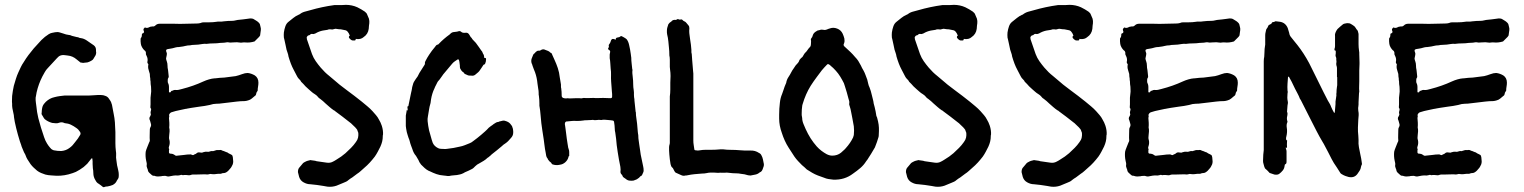

<svg xmlns="http://www.w3.org/2000/svg" viewBox="-20 -721 6286 792"><path d="M409 51Q405 52 403 49Q399 46 395.5 43Q392 40 387 37Q379 33 374 23Q365 9 365 -7Q365 -12 364.5 -17Q364 -22 363 -27Q363 -32 362.5 -36.5Q362 -41 362 -45Q362 -50 362 -55.5Q362 -61 361 -66Q361 -67 360.5 -67.5Q360 -68 360 -68Q358 -68 357 -67L345 -52Q341 -46 335.5 -41.5Q330 -37 325 -32Q309 -20 293 -12Q286 -9 280 -7Q246 5 213 4Q202 3 190.5 2.5Q179 2 167 -1Q158 -4 149.5 -7.5Q141 -11 133 -17Q126 -23 119 -29.5Q112 -36 106 -44Q96 -60 93 -64Q90 -68 84 -84L79 -93Q76 -101 72.5 -108.5Q69 -116 67 -124L62 -138Q60 -145 58 -151.5Q56 -158 54 -165Q50 -178 47 -191.5Q44 -205 41 -218L38 -236Q38 -238 37.5 -240.5Q37 -243 37 -246L31 -275Q30 -280 30 -284.5Q30 -289 30 -293Q29 -301 29.5 -309Q30 -317 30 -325Q31 -336 33 -346.5Q35 -357 37 -367Q41 -381 45.5 -395.5Q50 -410 56 -423Q61 -434 66 -444.5Q71 -455 78 -465Q87 -480 97.5 -494Q108 -508 119 -521Q127 -530 135 -538.5Q143 -547 151 -556Q165 -570 181 -580Q189 -585 197 -586Q200 -587 202.5 -587Q205 -587 207 -588Q218 -590 227 -587Q230 -586 233.5 -585Q237 -584 240 -583Q253 -578 263 -577Q269 -577 277 -573Q282 -572 287 -570.5Q292 -569 297 -568Q303 -568 307 -565Q308 -565 309.5 -564.5Q311 -564 312 -564Q320 -563 326 -560.5Q332 -558 338 -554Q352 -545 367 -534Q376 -527 376 -515V-510Q379 -498 370 -486Q365 -477 362.5 -474.5Q360 -472 350 -467Q347 -466 343.5 -464.5Q340 -463 335 -463Q333 -463 330.5 -462.5Q328 -462 326 -462Q323 -461 320 -462Q317 -463 314 -463Q313 -462 311 -464L296 -476Q280 -490 259 -492Q255 -493 251 -493Q247 -493 242 -494Q229 -494 221 -487L214 -480Q205 -470 195.5 -460Q186 -450 177 -440Q170 -433 165 -424Q160 -415 155 -406Q139 -375 131 -340Q130 -334 129 -328.5Q128 -323 127 -318Q127 -313 127 -308Q127 -303 128 -298Q129 -294 129 -290.5Q129 -287 130 -283L133 -259Q134 -253 135.5 -246.5Q137 -240 138 -234Q148 -195 162 -155Q167 -140 174 -129L180 -120Q183 -116 186 -112.5Q189 -109 192 -106Q198 -102 202 -101Q217 -98 233 -98Q253 -100 267 -111Q274 -116 279.5 -122Q285 -128 290 -135Q302 -149 311 -165Q314 -171 310 -177Q304 -187 295 -193Q284 -201 272.5 -206.5Q261 -212 247 -213L242 -215Q234 -218 225 -215Q218 -212 210.5 -212.5Q203 -213 195 -214Q177 -219 164 -230Q160 -235 157.5 -240Q155 -245 152 -249Q152 -251 151.5 -253Q151 -255 152 -256Q152 -261 152.5 -266Q153 -271 154 -276Q154 -277 156 -283Q158 -288 161.5 -292.5Q165 -297 169 -301Q185 -316 204 -320Q215 -323 226 -324.5Q237 -326 247 -327H331Q339 -327 348 -327Q357 -327 366 -328Q374 -329 381.5 -329Q389 -329 397 -329Q406 -329 413 -326Q424 -323 430 -313Q433 -309 436 -304Q439 -299 440 -294Q441 -293 441 -291.5Q441 -290 442 -288L449 -251Q451 -243 452 -234Q453 -225 454 -216Q454 -211 454.5 -205.5Q455 -200 455 -195Q455 -191 455.5 -186Q456 -181 456 -176V-130Q456 -123 456.5 -114.5Q457 -106 458 -98Q459 -94 459 -90Q459 -86 459 -81Q458 -71 460 -60.5Q462 -50 463 -39Q464 -34 465.5 -28.5Q467 -23 468 -17Q469 -13 469.5 -8.5Q470 -4 470 1Q470 5 469.5 9.5Q469 14 466 18Q464 20 462 24Q458 35 445 42Q435 46 424 48Q415 48 409 51Z M676 7Q670 7 668 6Q663 4 658.5 4.5Q654 5 649 5Q648 5 647 5.5Q646 6 645 6Q638 7 631.5 7Q625 7 619 5Q618 4 617 4Q610 5 605 0Q600 -5 595 -9Q590 -14 590 -20L587 -28Q584 -35 585 -41Q586 -43 585.5 -45Q585 -47 585 -49Q584 -51 584 -53.5Q584 -56 583 -58Q581 -67 580.5 -76.5Q580 -86 581 -95Q582 -101 588 -115.5Q594 -130 595 -133Q598 -138 598 -141Q597 -152 597.5 -163.5Q598 -175 598 -186Q598 -193 601 -197Q605 -204 602 -212L599 -223Q593 -234 600 -242Q600 -243 600.5 -243.5Q601 -244 601 -245Q603 -247 602 -250.5Q601 -254 601 -256Q601 -260 602.5 -264.5Q604 -269 603 -273Q603 -273 601 -275Q600 -277 600.5 -283Q601 -289 601 -290V-318Q602 -323 602 -327.5Q602 -332 603 -337Q604 -343 603.5 -349.5Q603 -356 603 -363Q602 -368 601.5 -374Q601 -380 601 -386Q600 -388 600 -391Q600 -394 600 -396Q599 -401 598.5 -406Q598 -411 598 -416Q598 -418 594 -429.5Q590 -441 591 -449Q592 -451 592 -454Q592 -457 590 -459Q588 -460 588 -463V-466Q591 -478 585 -490Q581 -496 582 -502Q582 -510 575 -514Q570 -519 566 -526Q562 -533 561 -540Q560 -545 560 -550Q560 -555 560 -559Q560 -563 561 -564Q565 -568 565 -573.5Q565 -579 566 -582Q567 -583 568 -583Q569 -583 570 -584Q574 -585 574 -591Q572 -595 572 -598Q571 -602 575 -605Q577 -609 580 -607Q587 -604 596 -609Q600 -611 601 -611Q604 -611 604 -611Q605 -612 610 -612Q616 -611 621 -616Q628 -623 638 -623H700Q723 -622 746 -623Q769 -624 791 -624Q796 -624 799.5 -624.5Q803 -625 807 -626Q813 -629 821 -629H844Q852 -629 858.5 -629.5Q865 -630 872 -631Q876 -632 879.5 -632Q883 -632 887 -632Q891 -632 895 -632Q899 -632 903 -633Q911 -634 920 -634.5Q929 -635 937 -635Q941 -635 944.5 -635.5Q948 -636 952 -637Q960 -639 967.5 -639.5Q975 -640 982 -641Q990 -642 997.5 -643Q1005 -644 1012 -645Q1021 -645 1025 -643Q1031 -639 1036.5 -636Q1042 -633 1047 -628Q1051 -624 1052 -621Q1053 -617 1054 -613Q1055 -609 1056 -604V-597Q1055 -592 1054.5 -586.5Q1054 -581 1053 -575Q1051 -571 1048 -568L1030 -550Q1020 -547 1010.5 -546Q1001 -545 991 -546H984Q979 -545 974 -545Q969 -545 964 -546Q958 -547 952 -546.5Q946 -546 940 -546Q936 -546 932.5 -545.5Q929 -545 925 -546Q920 -547 915.5 -546.5Q911 -546 906 -545Q902 -545 897.5 -544.5Q893 -544 888 -544Q875 -542 860.5 -542Q846 -542 832 -540Q823 -541 815 -539.5Q807 -538 798 -537Q790 -536 781 -536Q772 -536 764 -534Q754 -534 744.5 -531.5Q735 -529 725 -528L718 -527Q711 -527 705 -525.5Q699 -524 692 -522Q688 -521 684 -520.5Q680 -520 675 -519Q672 -519 668 -517Q665 -516 665 -511L668 -502Q669 -500 667.5 -492Q666 -484 665 -480Q665 -477 666 -474Q667 -471 668 -468Q671 -460 671 -450.5Q671 -441 673 -433Q674 -429 674 -424.5Q674 -420 675 -415Q675 -413 675.5 -410.5Q676 -408 676 -405Q676 -402 675 -401Q672 -397 672 -392Q672 -387 672 -382Q677 -372 677 -362Q677 -352 677 -342Q677 -339 682 -340H683Q685 -344 687 -346Q690 -346 694 -348Q697 -350 702 -350Q710 -349 717 -350.5Q724 -352 731 -354Q778 -366 819 -385Q830 -390 842 -393.5Q854 -397 866 -398H869Q878 -399 887 -400Q896 -401 905 -401Q917 -402 928.5 -404Q940 -406 952 -407Q959 -409 965 -410.5Q971 -412 978 -415Q991 -420 1002 -420Q1010 -419 1017 -416.5Q1024 -414 1031 -410Q1046 -400 1046 -380Q1046 -372 1044.5 -364Q1043 -356 1043 -348Q1043 -346 1041 -344L1038 -339Q1037 -335 1036 -331Q1035 -327 1031 -325Q1025 -320 1018.5 -314.5Q1012 -309 1004 -307Q1000 -306 996.5 -305Q993 -304 989 -304Q973 -304 956.5 -302Q940 -300 923 -298Q910 -297 897.5 -295Q885 -293 872 -293Q860 -293 845 -288Q835 -286 824 -284Q813 -282 802 -281Q794 -280 785.5 -278.5Q777 -277 769 -276L752 -273Q750 -272 746 -272Q739 -270 732 -269Q725 -268 718 -266Q711 -265 704.5 -263Q698 -261 691 -259Q686 -258 683 -255.5Q680 -253 678 -249Q677 -246 678 -243Q679 -239 677 -235Q678 -225 678.5 -215Q679 -205 678 -195Q680 -187 679.5 -179Q679 -171 678 -163Q676 -151 679 -143Q682 -130 677 -116Q675 -110 677 -108Q679 -105 677 -101V-95Q676 -87 684 -87H686Q693 -87 700 -82Q705 -77 712 -79L740 -82Q746 -83 752 -83.5Q758 -84 764 -84Q766 -85 770 -83Q775 -80 779 -82Q781 -84 784.5 -85Q788 -86 790 -88Q796 -94 805 -92Q813 -90 818 -93Q827 -96 835 -95Q840 -94 845 -96Q850 -98 855 -98Q857 -98 858 -97.5Q859 -97 860 -98Q862 -98 864 -99Q866 -100 867 -100Q874 -103 880 -102Q885 -102 885 -102Q889 -103 892.5 -102Q896 -101 899 -99Q904 -98 907.5 -96Q911 -94 915 -93Q917 -93 918 -92Q923 -88 930.5 -85Q938 -82 939 -78Q941 -72 941 -66.5Q941 -61 942 -55Q942 -52 941.5 -49Q941 -46 940 -43Q938 -39 935.5 -34Q933 -29 929 -25Q927 -23 925.5 -21Q924 -19 922 -17Q918 -13 913 -10Q908 -7 902 -7Q898 -7 896 -6Q892 -4 888 -4Q884 -4 879 -4Q872 -3 865.5 -2.5Q859 -2 852 -3Q848 -4 845 -3Q835 0 825 -2Q815 -2 805.5 -1.5Q796 -1 787 -1H774Q771 -1 769 0Q765 2 759.5 2Q754 2 749 1H739Q738 1 736 1.5Q734 2 732 1Q729 0 726.5 0.5Q724 1 721 2Q719 2 717.5 2.5Q716 3 714 3Q704 2 695 3.5Q686 5 676 7Z M1331 49 1314 46Q1301 44 1287.5 42Q1274 40 1260 39Q1246 39 1232 31Q1219 24 1214 9Q1213 4 1211.5 -1Q1210 -6 1209 -11Q1209 -23 1214 -29Q1219 -34 1222.5 -39Q1226 -44 1230 -48Q1232 -50 1234 -51Q1236 -52 1238 -53Q1243 -56 1248 -57.5Q1253 -59 1258 -60Q1260 -61 1261.5 -60.5Q1263 -60 1264 -60Q1269 -59 1275 -58.5Q1281 -58 1286 -56L1328 -50Q1342 -48 1353 -54Q1357 -56 1360.5 -58Q1364 -60 1367 -62Q1389 -75 1405 -89Q1417 -100 1428 -111Q1439 -122 1448 -135Q1455 -144 1457 -153.5Q1459 -163 1458 -173L1455 -181Q1454 -186 1451 -189Q1448 -192 1445 -196Q1439 -201 1433.5 -207Q1428 -213 1422 -217Q1407 -229 1392.5 -240Q1378 -251 1363 -262Q1362 -264 1357 -266Q1348 -272 1339.5 -279.5Q1331 -287 1323 -294Q1313 -304 1301 -313Q1295 -316 1290 -323Q1286 -328 1278 -333Q1271 -337 1265 -342.5Q1259 -348 1253 -353L1240 -365Q1236 -370 1231.5 -374.5Q1227 -379 1222 -384Q1220 -389 1216.5 -392Q1213 -395 1210 -399Q1209 -401 1207 -403.5Q1205 -406 1204 -409Q1198 -421 1191.5 -433Q1185 -445 1180 -458Q1177 -466 1174.5 -473.5Q1172 -481 1170 -488Q1169 -496 1166.5 -502.5Q1164 -509 1162 -516Q1160 -527 1157.5 -537.5Q1155 -548 1153 -558L1151 -566Q1150 -577 1151 -587Q1153 -601 1157 -612Q1161 -624 1170 -631Q1180 -639 1190 -647Q1200 -655 1211 -660Q1213 -660 1214 -661Q1224 -669 1236 -672.5Q1248 -676 1260 -679Q1308 -693 1359 -700H1369Q1379 -700 1388 -700Q1397 -700 1407 -701Q1419 -701 1431 -698.5Q1443 -696 1454 -691Q1462 -687 1470 -682.5Q1478 -678 1485 -673Q1493 -667 1495 -660L1498 -653Q1503 -644 1503.5 -634.5Q1504 -625 1502 -615Q1502 -612 1501.5 -608.5Q1501 -605 1501 -602Q1498 -580 1480 -568Q1469 -558 1451 -560Q1447 -562 1447 -558Q1447 -554 1442 -554H1436Q1430 -554 1424 -560Q1419 -565 1419 -568Q1419 -572 1423 -574Q1421 -579 1419 -583Q1417 -587 1415 -589Q1412 -594 1406 -596Q1401 -597 1396 -598Q1391 -599 1386 -600Q1382 -600 1377 -600.5Q1372 -601 1367 -602Q1364 -603 1358 -601Q1355 -600 1352 -599.5Q1349 -599 1345 -600Q1342 -600 1338.5 -600Q1335 -600 1331 -598L1312 -595Q1296 -592 1281 -583Q1278 -582 1275 -581Q1272 -580 1269 -581Q1263 -582 1259 -578Q1258 -576 1254.5 -575.5Q1251 -575 1249 -573Q1245 -569 1245 -565Q1246 -563 1246 -559L1267 -498Q1273 -482 1282.5 -468.5Q1292 -455 1303 -442Q1320 -422 1338 -408L1370 -381Q1380 -372 1391 -364Q1402 -356 1412 -348Q1427 -337 1442 -325.5Q1457 -314 1472 -302Q1484 -292 1495.5 -282.5Q1507 -273 1517 -262Q1524 -254 1531 -246Q1538 -238 1543 -228Q1550 -217 1555 -202Q1561 -183 1560 -166Q1559 -164 1559 -160Q1559 -148 1556.5 -137.5Q1554 -127 1549 -116Q1544 -106 1538.5 -95.5Q1533 -85 1526 -75Q1516 -62 1505.5 -50.5Q1495 -39 1482 -28Q1475 -22 1468 -15.5Q1461 -9 1453 -4Q1448 0 1443 3.5Q1438 7 1433 11Q1429 13 1425 16Q1421 19 1417 22Q1413 26 1407.5 28.5Q1402 31 1397 33L1368 45Q1359 48 1350 49Q1341 50 1331 49Z M1833 5Q1829 5 1826 5Q1823 5 1819 4Q1817 4 1814.5 3.5Q1812 3 1810 3Q1794 2 1780 -3Q1766 -8 1752 -15Q1751 -15 1750.5 -15.5Q1750 -16 1749 -16Q1739 -21 1731.5 -28Q1724 -35 1717 -42Q1709 -52 1706 -61Q1702 -69 1696 -78Q1686 -89 1681 -106Q1678 -114 1675 -122Q1672 -130 1670 -139Q1669 -142 1668 -145.5Q1667 -149 1665 -153Q1663 -158 1661.5 -164Q1660 -170 1658 -176Q1657 -180 1655.5 -189.5Q1654 -199 1654 -201V-244Q1655 -250 1656 -255.5Q1657 -261 1658 -267L1659 -268Q1659 -267 1659.5 -267Q1660 -267 1660 -266Q1661 -266 1661 -265.5Q1661 -265 1661 -265Q1662 -264 1662 -266Q1662 -272 1661 -276Q1661 -278 1660.5 -280Q1660 -282 1664 -283Q1665 -283 1665 -286L1674 -330Q1675 -335 1676 -339.5Q1677 -344 1678 -348L1680 -359Q1679 -357 1681.5 -366Q1684 -375 1685 -378Q1687 -383 1690.5 -388Q1694 -393 1695 -395Q1703 -404 1710 -420L1729 -450Q1733 -454 1733 -460Q1732 -465 1736 -471Q1739 -477 1742.5 -483Q1746 -489 1750 -495Q1755 -503 1761.5 -511.5Q1768 -520 1774 -527Q1776 -530 1778.5 -533Q1781 -536 1785 -537Q1787 -537 1788 -538Q1789 -539 1790 -540Q1810 -561 1835 -579Q1837 -581 1839 -583Q1841 -585 1843 -586Q1848 -589 1854 -589Q1859 -589 1862 -590Q1865 -590 1871 -592Q1878 -594 1882 -590Q1888 -584 1902 -586Q1911 -587 1917 -576Q1919 -573 1920.5 -570Q1922 -567 1925 -565Q1928 -559 1933.5 -554Q1939 -549 1943 -544L1956 -526Q1958 -523 1960.5 -519.5Q1963 -516 1965 -513Q1970 -508 1971 -503Q1973 -498 1974.5 -496.5Q1976 -495 1977 -487Q1978 -483 1977.5 -482.5Q1977 -482 1981 -482Q1985 -482 1985 -477Q1985 -466 1981 -458Q1979 -455 1977.5 -455Q1976 -455 1974 -453Q1971 -448 1967.5 -443Q1964 -438 1960 -432Q1957 -427 1952.5 -423Q1948 -419 1943 -415Q1935 -407 1924 -409Q1915 -409 1911 -410Q1908 -411 1905.5 -412.5Q1903 -414 1900 -415Q1898 -415 1896 -417Q1895 -419 1894 -420.5Q1893 -422 1891 -423Q1886 -426 1883 -430.5Q1880 -435 1878 -439Q1877 -442 1877 -445Q1877 -448 1877 -450Q1876 -456 1875.5 -462Q1875 -468 1873 -474Q1873 -476 1868 -476Q1862 -472 1856 -468Q1850 -464 1845 -458L1814 -421Q1811 -418 1808.5 -414.5Q1806 -411 1804 -408Q1800 -403 1796.5 -397.5Q1793 -392 1788 -387Q1786 -385 1785 -383Q1782 -376 1778.5 -370Q1775 -364 1772 -356Q1767 -346 1763.5 -334.5Q1760 -323 1758 -311Q1757 -296 1752 -281Q1751 -276 1750 -270Q1749 -264 1748 -258Q1747 -249 1745 -240Q1743 -231 1744 -221Q1746 -201 1750 -183Q1753 -173 1755.5 -163.5Q1758 -154 1761 -144Q1762 -141 1763 -138Q1764 -135 1765 -132Q1771 -118 1787 -110Q1793 -107 1800 -107Q1806 -107 1812 -106.5Q1818 -106 1824 -107Q1852 -110 1876 -116Q1887 -118 1897 -122Q1907 -126 1917 -130Q1925 -133 1932 -139Q1940 -145 1948.5 -151.5Q1957 -158 1965 -165Q1973 -172 1981 -179Q1989 -186 1996 -194Q1999 -197 2005 -201Q2008 -203 2011 -205Q2014 -207 2016 -209Q2021 -212 2025.5 -215Q2030 -218 2036 -218Q2039 -220 2042.5 -220.5Q2046 -221 2049 -222Q2058 -225 2065 -222Q2068 -221 2071 -220Q2074 -219 2077 -217Q2085 -212 2092 -201Q2097 -189 2097 -180V-174Q2097 -161 2087 -151Q2076 -137 2064 -129Q2057 -125 2050 -118Q2040 -110 2029.5 -101Q2019 -92 2008 -84L2004 -80Q2001 -78 1998 -75Q1995 -72 1991 -70Q1984 -63 1975 -57.5Q1966 -52 1957 -47Q1948 -43 1940 -35Q1937 -32 1934 -29Q1931 -26 1927 -24Q1914 -17 1897 -10Q1896 -9 1894 -8Q1892 -7 1890 -6Q1884 -3 1877.5 -1.5Q1871 0 1865 1Q1857 2 1849 2.5Q1841 3 1833 5Z M2593 24Q2584 25 2576 24Q2568 23 2560 16Q2558 14 2554 12Q2549 9 2548 5Q2547 1 2544 -1.5Q2541 -4 2540 -8Q2539 -11 2539.5 -14.5Q2540 -18 2540 -21Q2540 -24 2539.5 -27Q2539 -30 2539 -33Q2536 -48 2533 -63.5Q2530 -79 2528 -94Q2527 -101 2526 -108Q2525 -115 2524 -122Q2523 -135 2521.5 -148Q2520 -161 2518 -174Q2516 -182 2516 -188Q2516 -196 2515 -203.5Q2514 -211 2513 -218Q2512 -224 2506 -224L2499 -225Q2494 -226 2488 -226Q2482 -226 2476 -227H2466Q2464 -226 2460 -226Q2456 -226 2452.5 -226.5Q2449 -227 2444 -226Q2440 -226 2436.5 -225.5Q2433 -225 2428 -226Q2427 -227 2424.5 -226.5Q2422 -226 2420 -226Q2415 -226 2409.5 -225.5Q2404 -225 2399 -225Q2396 -225 2393 -225Q2390 -225 2387 -224Q2380 -223 2373 -222.5Q2366 -222 2359 -222Q2349 -223 2339 -222Q2329 -221 2319 -220H2316Q2311 -218 2311 -214Q2311 -213 2310.5 -212.5Q2310 -212 2310 -211Q2310 -206 2311 -203Q2312 -196 2313 -188.5Q2314 -181 2315 -173L2318 -149Q2319 -139 2321 -129.5Q2323 -120 2324 -111Q2325 -110 2325 -108.5Q2325 -107 2326 -105Q2328 -100 2328 -94Q2328 -88 2328 -82Q2330 -81 2327 -78Q2326 -76 2325 -74Q2324 -72 2324 -70Q2321 -60 2311 -51Q2301 -43 2292 -42Q2291 -42 2290 -41.5Q2289 -41 2287 -41Q2274 -38 2259 -43L2256 -45Q2255 -49 2252 -51Q2249 -53 2247 -55Q2245 -58 2242.5 -60.5Q2240 -63 2239 -67Q2239 -68 2238 -68Q2234 -73 2233 -79Q2232 -85 2231 -91L2228 -107Q2227 -116 2225.5 -125.5Q2224 -135 2223 -145L2217 -184Q2216 -191 2215 -198.5Q2214 -206 2213 -213L2210 -245Q2209 -255 2208 -265Q2207 -275 2205 -285V-294Q2205 -302 2204.5 -310Q2204 -318 2203 -325Q2202 -328 2202 -331Q2202 -334 2202 -337Q2202 -342 2201.5 -346.5Q2201 -351 2200 -356L2197 -377Q2196 -388 2193.5 -400Q2191 -412 2187 -423Q2185 -429 2182 -435.5Q2179 -442 2177 -449Q2175 -457 2173 -460Q2170 -470 2173 -479L2179 -494Q2180 -498 2185 -501Q2187 -504 2190 -506.5Q2193 -509 2196 -511Q2198 -512 2201 -512Q2204 -511 2209 -513L2212 -515Q2221 -520 2230 -515Q2235 -513 2240.5 -511Q2246 -509 2250 -504Q2256 -503 2258 -495L2267 -475Q2275 -458 2281 -440Q2287 -422 2289 -402Q2290 -395 2291.5 -387.5Q2293 -380 2294 -372V-364Q2294 -359 2295 -357Q2296 -350 2296.5 -342Q2297 -334 2297 -326V-324Q2298 -319 2303 -317Q2306 -316 2309 -315.5Q2312 -315 2315 -315Q2320 -316 2323.5 -315.5Q2327 -315 2331 -315Q2338 -315 2344 -315.5Q2350 -316 2357 -316H2369Q2372 -316 2375.5 -315.5Q2379 -315 2382 -316Q2384 -316 2385.5 -316.5Q2387 -317 2388 -317Q2398 -316 2408 -316.5Q2418 -317 2428 -317Q2438 -316 2448 -316.5Q2458 -317 2468 -317Q2476 -317 2483.5 -316.5Q2491 -316 2498 -316Q2505 -316 2505 -322Q2505 -327 2505 -333Q2505 -339 2504 -344Q2503 -355 2502.5 -364.5Q2502 -374 2501 -384Q2500 -398 2500.5 -411.5Q2501 -425 2499 -438Q2498 -449 2497.5 -460Q2497 -471 2495 -481V-495Q2495 -499 2496 -501Q2496 -503 2496.5 -504.5Q2497 -506 2497 -507Q2497 -512 2495 -513L2492 -515Q2486 -519 2490 -524Q2493 -528 2491 -533Q2491 -536 2492 -537Q2494 -540 2496 -543Q2498 -546 2499 -550Q2502 -561 2508.5 -560.5Q2515 -560 2517 -558Q2518 -557 2519 -557.5Q2520 -558 2520 -559Q2520 -565 2526 -566Q2532 -567 2535 -568L2541 -572H2544Q2549 -570 2552.5 -567.5Q2556 -565 2560 -563Q2562 -562 2565 -559Q2572 -550 2575 -536Q2577 -526 2579 -517Q2581 -508 2582 -498Q2582 -496 2582.5 -494Q2583 -492 2583 -490L2584 -483Q2584 -471 2585.5 -459.5Q2587 -448 2588 -436Q2589 -435 2589 -432Q2588 -425 2588.5 -418.5Q2589 -412 2590 -404Q2591 -397 2591.5 -388.5Q2592 -380 2592 -372Q2592 -367 2592.5 -361Q2593 -355 2594 -350Q2595 -345 2595 -340Q2595 -335 2595 -330Q2595 -325 2595.5 -320.5Q2596 -316 2597 -311V-307Q2598 -295 2599.5 -283.5Q2601 -272 2602 -260Q2603 -259 2603 -256Q2603 -245 2605 -233.5Q2607 -222 2608 -211L2611 -176Q2611 -175 2611.5 -172.5Q2612 -170 2612 -168Q2613 -166 2613 -160Q2613 -151 2614.5 -142Q2616 -133 2617 -124Q2619 -114 2620 -104Q2621 -94 2623 -83Q2625 -71 2628 -59Q2631 -47 2633 -35Q2634 -31 2634.5 -26.5Q2635 -22 2635 -17Q2635 -12 2632 -7Q2631 -6 2630.5 -3.5Q2630 -1 2628 1Q2627 2 2627 3Q2627 4 2626 4Q2622 5 2619 9Q2616 13 2612 15Q2608 19 2601 21Z M2807 3Q2799 6 2789 1L2769 -8Q2764 -10 2761 -17L2758 -23Q2756 -28 2753 -30Q2748 -34 2746 -44Q2744 -54 2743 -64Q2742 -74 2741 -84Q2740 -92 2740 -100Q2740 -108 2740 -115L2741 -122Q2743 -127 2743 -132Q2743 -137 2743 -141V-323Q2745 -337 2745 -351.5Q2745 -366 2745 -380Q2746 -394 2746 -407.5Q2746 -421 2744 -434Q2743 -439 2743 -445Q2743 -451 2743 -457Q2743 -466 2743 -475Q2743 -484 2741 -493V-496Q2741 -510 2739.5 -523.5Q2738 -537 2737 -550Q2736 -558 2735 -565Q2734 -572 2732 -579Q2731 -583 2731 -587Q2731 -591 2731 -595Q2731 -602 2733 -608.5Q2735 -615 2737 -621Q2738 -623 2742 -627Q2744 -629 2746 -630Q2748 -631 2749 -632Q2755 -640 2765 -639Q2767 -638 2771 -640Q2776 -644 2780 -641Q2783 -639 2790 -641Q2793 -641 2795 -639Q2798 -635 2803 -633Q2808 -631 2810.5 -627.5Q2813 -624 2816 -621Q2818 -618 2820.5 -615.5Q2823 -613 2823 -609Q2824 -605 2823.5 -601.5Q2823 -598 2823 -594Q2823 -585 2824.5 -575.5Q2826 -566 2827 -557Q2829 -547 2830 -536.5Q2831 -526 2832 -515V-505Q2834 -498 2834 -491Q2834 -484 2835 -477V-476Q2836 -464 2837 -452Q2838 -440 2839 -428Q2840 -423 2840 -417.5Q2840 -412 2840 -407V-141Q2840 -132 2841.5 -123Q2843 -114 2844 -106Q2844 -101 2850 -101Q2859 -99 2867 -101Q2878 -103 2888.5 -103Q2899 -103 2910 -103Q2921 -103 2931.5 -103.5Q2942 -104 2952 -105H2963Q2971 -104 2977.5 -103.5Q2984 -103 2991 -103Q3002 -103 3013.5 -102.5Q3025 -102 3036 -101Q3044 -100 3052.5 -100Q3061 -100 3070 -100H3075Q3095 -101 3111 -90Q3118 -87 3121 -80Q3123 -76 3124.5 -72.5Q3126 -69 3127 -64Q3128 -60 3128.5 -56.5Q3129 -53 3130 -49Q3133 -40 3128 -29Q3127 -26 3126 -23Q3125 -20 3123 -17Q3121 -14 3118 -12Q3118 -12 3114 -10Q3106 -3 3096.5 -1Q3087 1 3076 3L3066 2Q3051 -3 3036 -4Q3032 -5 3027 -5.5Q3022 -6 3017 -6Q3010 -6 3003 -6.5Q2996 -7 2988 -8L2978 -9Q2969 -8 2960 -8.5Q2951 -9 2942 -8Q2938 -8 2934 -8.5Q2930 -9 2926 -9Q2918 -9 2910.5 -9Q2903 -9 2895 -7Q2891 -6 2885.5 -5.5Q2880 -5 2875 -5Q2860 -4 2845 -2.5Q2830 -1 2816 2Q2813 3 2807 3Z M3417 20Q3407 19 3397.5 17.5Q3388 16 3379 12L3354 3Q3341 -2 3330 -8.5Q3319 -15 3308 -22Q3303 -27 3298 -31.5Q3293 -36 3288 -40Q3280 -48 3272 -56.5Q3264 -65 3257 -75L3233 -112Q3224 -126 3217 -141.5Q3210 -157 3205 -173Q3194 -203 3194 -232V-248Q3194 -273 3197 -297Q3199 -317 3206 -333Q3210 -343 3213 -353Q3216 -363 3220 -372L3223 -379Q3225 -392 3232 -402.5Q3239 -413 3244 -423Q3248 -431 3253 -437.5Q3258 -444 3262 -451Q3264 -454 3267 -456.5Q3270 -459 3272 -462Q3274 -464 3275.5 -467.5Q3277 -471 3278 -474Q3280 -477 3285 -482Q3291 -485 3296 -496Q3298 -500 3300 -502Q3306 -507 3310.5 -514Q3315 -521 3321 -527Q3325 -531 3325 -538Q3325 -543 3325.5 -547.5Q3326 -552 3325 -556Q3324 -561 3328 -565Q3330 -567 3331 -570Q3332 -573 3333 -576Q3336 -586 3349 -593Q3351 -595 3354.5 -595.5Q3358 -596 3361 -597Q3368 -600 3377 -598Q3381 -597 3384 -597.5Q3387 -598 3390 -599Q3394 -601 3397.5 -602Q3401 -603 3404 -604Q3418 -609 3433.5 -603Q3449 -597 3456 -582Q3458 -577 3460 -572Q3462 -567 3463 -562Q3465 -551 3462 -543Q3460 -539 3460 -538Q3459 -534 3462 -531Q3464 -528 3467 -526Q3478 -516 3488 -506.5Q3498 -497 3507 -486Q3515 -478 3520.5 -469.5Q3526 -461 3531 -451Q3533 -446 3536 -440.5Q3539 -435 3542 -430Q3547 -421 3550.5 -411Q3554 -401 3558 -391V-390Q3560 -383 3561.5 -375.5Q3563 -368 3567 -360Q3570 -353 3572 -345.5Q3574 -338 3576 -330Q3578 -321 3580.5 -312Q3583 -303 3584 -294Q3585 -290 3586 -286.5Q3587 -283 3588 -279Q3590 -270 3592 -261Q3594 -252 3595 -243L3598 -236Q3600 -230 3602 -220Q3605 -207 3605.5 -194Q3606 -181 3605 -167Q3605 -160 3604 -156Q3598 -135 3589 -113Q3585 -106 3581 -99.5Q3577 -93 3573 -86L3564 -72Q3559 -63 3553 -56Q3543 -40 3529 -28Q3515 -16 3499 -5Q3464 22 3417 20ZM3413 -79Q3434 -79 3449 -91Q3454 -96 3459.5 -100.5Q3465 -105 3469 -110Q3488 -131 3499 -154L3502 -164Q3504 -182 3502 -200L3496 -233Q3493 -246 3491 -258.5Q3489 -271 3485 -283Q3482 -290 3483 -294Q3484 -299 3483 -304Q3482 -309 3480 -314Q3477 -327 3473 -340Q3469 -353 3465 -366Q3464 -369 3463 -372Q3462 -375 3461 -378Q3454 -392 3446 -405Q3438 -418 3428 -429Q3423 -435 3417 -440.5Q3411 -446 3405 -451Q3404 -453 3402.5 -453.5Q3401 -454 3399 -455Q3396 -459 3391 -454Q3386 -449 3380.5 -443Q3375 -437 3370 -431Q3365 -424 3359.5 -417Q3354 -410 3349 -403Q3342 -394 3336 -385Q3330 -376 3324 -367Q3303 -333 3291 -292Q3289 -286 3289 -283Q3288 -276 3287.5 -269Q3287 -262 3287 -254V-246Q3288 -243 3288 -240Q3288 -237 3289 -234Q3289 -222 3295 -208Q3303 -188 3313 -169Q3323 -150 3336 -133Q3339 -129 3342.5 -125Q3346 -121 3349 -117Q3358 -107 3368.5 -99Q3379 -91 3390 -85Q3402 -79 3413 -79Z M3839 49 3822 46Q3809 44 3795.5 42Q3782 40 3768 39Q3754 39 3740 31Q3727 24 3722 9Q3721 4 3719.5 -1Q3718 -6 3717 -11Q3717 -23 3722 -29Q3727 -34 3730.5 -39Q3734 -44 3738 -48Q3740 -50 3742 -51Q3744 -52 3746 -53Q3751 -56 3756 -57.5Q3761 -59 3766 -60Q3768 -61 3769.5 -60.5Q3771 -60 3772 -60Q3777 -59 3783 -58.5Q3789 -58 3794 -56L3836 -50Q3850 -48 3861 -54Q3865 -56 3868.5 -58Q3872 -60 3875 -62Q3897 -75 3913 -89Q3925 -100 3936 -111Q3947 -122 3956 -135Q3963 -144 3965 -153.5Q3967 -163 3966 -173L3963 -181Q3962 -186 3959 -189Q3956 -192 3953 -196Q3947 -201 3941.5 -207Q3936 -213 3930 -217Q3915 -229 3900.5 -240Q3886 -251 3871 -262Q3870 -264 3865 -266Q3856 -272 3847.5 -279.5Q3839 -287 3831 -294Q3821 -304 3809 -313Q3803 -316 3798 -323Q3794 -328 3786 -333Q3779 -337 3773 -342.5Q3767 -348 3761 -353L3748 -365Q3744 -370 3739.5 -374.5Q3735 -379 3730 -384Q3728 -389 3724.5 -392Q3721 -395 3718 -399Q3717 -401 3715 -403.5Q3713 -406 3712 -409Q3706 -421 3699.5 -433Q3693 -445 3688 -458Q3685 -466 3682.5 -473.5Q3680 -481 3678 -488Q3677 -496 3674.5 -502.5Q3672 -509 3670 -516Q3668 -527 3665.5 -537.5Q3663 -548 3661 -558L3659 -566Q3658 -577 3659 -587Q3661 -601 3665 -612Q3669 -624 3678 -631Q3688 -639 3698 -647Q3708 -655 3719 -660Q3721 -660 3722 -661Q3732 -669 3744 -672.5Q3756 -676 3768 -679Q3816 -693 3867 -700H3877Q3887 -700 3896 -700Q3905 -700 3915 -701Q3927 -701 3939 -698.5Q3951 -696 3962 -691Q3970 -687 3978 -682.5Q3986 -678 3993 -673Q4001 -667 4003 -660L4006 -653Q4011 -644 4011.5 -634.5Q4012 -625 4010 -615Q4010 -612 4009.5 -608.5Q4009 -605 4009 -602Q4006 -580 3988 -568Q3977 -558 3959 -560Q3955 -562 3955 -558Q3955 -554 3950 -554H3944Q3938 -554 3932 -560Q3927 -565 3927 -568Q3927 -572 3931 -574Q3929 -579 3927 -583Q3925 -587 3923 -589Q3920 -594 3914 -596Q3909 -597 3904 -598Q3899 -599 3894 -600Q3890 -600 3885 -600.5Q3880 -601 3875 -602Q3872 -603 3866 -601Q3863 -600 3860 -599.5Q3857 -599 3853 -600Q3850 -600 3846.5 -600Q3843 -600 3839 -598L3820 -595Q3804 -592 3789 -583Q3786 -582 3783 -581Q3780 -580 3777 -581Q3771 -582 3767 -578Q3766 -576 3762.5 -575.5Q3759 -575 3757 -573Q3753 -569 3753 -565Q3754 -563 3754 -559L3775 -498Q3781 -482 3790.5 -468.5Q3800 -455 3811 -442Q3828 -422 3846 -408L3878 -381Q3888 -372 3899 -364Q3910 -356 3920 -348Q3935 -337 3950 -325.5Q3965 -314 3980 -302Q3992 -292 4003.5 -282.5Q4015 -273 4025 -262Q4032 -254 4039 -246Q4046 -238 4051 -228Q4058 -217 4063 -202Q4069 -183 4068 -166Q4067 -164 4067 -160Q4067 -148 4064.5 -137.5Q4062 -127 4057 -116Q4052 -106 4046.5 -95.5Q4041 -85 4034 -75Q4024 -62 4013.5 -50.5Q4003 -39 3990 -28Q3983 -22 3976 -15.5Q3969 -9 3961 -4Q3956 0 3951 3.5Q3946 7 3941 11Q3937 13 3933 16Q3929 19 3925 22Q3921 26 3915.5 28.5Q3910 31 3905 33L3876 45Q3867 48 3858 49Q3849 50 3839 49Z M4316 49 4299 46Q4286 44 4272.5 42Q4259 40 4245 39Q4231 39 4217 31Q4204 24 4199 9Q4198 4 4196.5 -1Q4195 -6 4194 -11Q4194 -23 4199 -29Q4204 -34 4207.5 -39Q4211 -44 4215 -48Q4217 -50 4219 -51Q4221 -52 4223 -53Q4228 -56 4233 -57.5Q4238 -59 4243 -60Q4245 -61 4246.5 -60.5Q4248 -60 4249 -60Q4254 -59 4260 -58.5Q4266 -58 4271 -56L4313 -50Q4327 -48 4338 -54Q4342 -56 4345.5 -58Q4349 -60 4352 -62Q4374 -75 4390 -89Q4402 -100 4413 -111Q4424 -122 4433 -135Q4440 -144 4442 -153.5Q4444 -163 4443 -173L4440 -181Q4439 -186 4436 -189Q4433 -192 4430 -196Q4424 -201 4418.5 -207Q4413 -213 4407 -217Q4392 -229 4377.5 -240Q4363 -251 4348 -262Q4347 -264 4342 -266Q4333 -272 4324.5 -279.5Q4316 -287 4308 -294Q4298 -304 4286 -313Q4280 -316 4275 -323Q4271 -328 4263 -333Q4256 -337 4250 -342.5Q4244 -348 4238 -353L4225 -365Q4221 -370 4216.5 -374.5Q4212 -379 4207 -384Q4205 -389 4201.5 -392Q4198 -395 4195 -399Q4194 -401 4192 -403.5Q4190 -406 4189 -409Q4183 -421 4176.5 -433Q4170 -445 4165 -458Q4162 -466 4159.5 -473.5Q4157 -481 4155 -488Q4154 -496 4151.5 -502.5Q4149 -509 4147 -516Q4145 -527 4142.5 -537.5Q4140 -548 4138 -558L4136 -566Q4135 -577 4136 -587Q4138 -601 4142 -612Q4146 -624 4155 -631Q4165 -639 4175 -647Q4185 -655 4196 -660Q4198 -660 4199 -661Q4209 -669 4221 -672.5Q4233 -676 4245 -679Q4293 -693 4344 -700H4354Q4364 -700 4373 -700Q4382 -700 4392 -701Q4404 -701 4416 -698.5Q4428 -696 4439 -691Q4447 -687 4455 -682.5Q4463 -678 4470 -673Q4478 -667 4480 -660L4483 -653Q4488 -644 4488.5 -634.5Q4489 -625 4487 -615Q4487 -612 4486.5 -608.5Q4486 -605 4486 -602Q4483 -580 4465 -568Q4454 -558 4436 -560Q4432 -562 4432 -558Q4432 -554 4427 -554H4421Q4415 -554 4409 -560Q4404 -565 4404 -568Q4404 -572 4408 -574Q4406 -579 4404 -583Q4402 -587 4400 -589Q4397 -594 4391 -596Q4386 -597 4381 -598Q4376 -599 4371 -600Q4367 -600 4362 -600.5Q4357 -601 4352 -602Q4349 -603 4343 -601Q4340 -600 4337 -599.5Q4334 -599 4330 -600Q4327 -600 4323.5 -600Q4320 -600 4316 -598L4297 -595Q4281 -592 4266 -583Q4263 -582 4260 -581Q4257 -580 4254 -581Q4248 -582 4244 -578Q4243 -576 4239.5 -575.5Q4236 -575 4234 -573Q4230 -569 4230 -565Q4231 -563 4231 -559L4252 -498Q4258 -482 4267.5 -468.5Q4277 -455 4288 -442Q4305 -422 4323 -408L4355 -381Q4365 -372 4376 -364Q4387 -356 4397 -348Q4412 -337 4427 -325.5Q4442 -314 4457 -302Q4469 -292 4480.5 -282.5Q4492 -273 4502 -262Q4509 -254 4516 -246Q4523 -238 4528 -228Q4535 -217 4540 -202Q4546 -183 4545 -166Q4544 -164 4544 -160Q4544 -148 4541.5 -137.5Q4539 -127 4534 -116Q4529 -106 4523.5 -95.5Q4518 -85 4511 -75Q4501 -62 4490.5 -50.5Q4480 -39 4467 -28Q4460 -22 4453 -15.5Q4446 -9 4438 -4Q4433 0 4428 3.5Q4423 7 4418 11Q4414 13 4410 16Q4406 19 4402 22Q4398 26 4392.5 28.5Q4387 31 4382 33L4353 45Q4344 48 4335 49Q4326 50 4316 49Z M4716 7Q4710 7 4708 6Q4703 4 4698.5 4.5Q4694 5 4689 5Q4688 5 4687 5.5Q4686 6 4685 6Q4678 7 4671.5 7Q4665 7 4659 5Q4658 4 4657 4Q4650 5 4645 0Q4640 -5 4635 -9Q4630 -14 4630 -20L4627 -28Q4624 -35 4625 -41Q4626 -43 4625.5 -45Q4625 -47 4625 -49Q4624 -51 4624 -53.5Q4624 -56 4623 -58Q4621 -67 4620.5 -76.5Q4620 -86 4621 -95Q4622 -101 4628 -115.5Q4634 -130 4635 -133Q4638 -138 4638 -141Q4637 -152 4637.5 -163.5Q4638 -175 4638 -186Q4638 -193 4641 -197Q4645 -204 4642 -212L4639 -223Q4633 -234 4640 -242Q4640 -243 4640.5 -243.5Q4641 -244 4641 -245Q4643 -247 4642 -250.5Q4641 -254 4641 -256Q4641 -260 4642.5 -264.5Q4644 -269 4643 -273Q4643 -273 4641 -275Q4640 -277 4640.5 -283Q4641 -289 4641 -290V-318Q4642 -323 4642 -327.5Q4642 -332 4643 -337Q4644 -343 4643.5 -349.5Q4643 -356 4643 -363Q4642 -368 4641.5 -374Q4641 -380 4641 -386Q4640 -388 4640 -391Q4640 -394 4640 -396Q4639 -401 4638.5 -406Q4638 -411 4638 -416Q4638 -418 4634 -429.5Q4630 -441 4631 -449Q4632 -451 4632 -454Q4632 -457 4630 -459Q4628 -460 4628 -463V-466Q4631 -478 4625 -490Q4621 -496 4622 -502Q4622 -510 4615 -514Q4610 -519 4606 -526Q4602 -533 4601 -540Q4600 -545 4600 -550Q4600 -555 4600 -559Q4600 -563 4601 -564Q4605 -568 4605 -573.5Q4605 -579 4606 -582Q4607 -583 4608 -583Q4609 -583 4610 -584Q4614 -585 4614 -591Q4612 -595 4612 -598Q4611 -602 4615 -605Q4617 -609 4620 -607Q4627 -604 4636 -609Q4640 -611 4641 -611Q4644 -611 4644 -611Q4645 -612 4650 -612Q4656 -611 4661 -616Q4668 -623 4678 -623H4740Q4763 -622 4786 -623Q4809 -624 4831 -624Q4836 -624 4839.5 -624.5Q4843 -625 4847 -626Q4853 -629 4861 -629H4884Q4892 -629 4898.5 -629.5Q4905 -630 4912 -631Q4916 -632 4919.5 -632Q4923 -632 4927 -632Q4931 -632 4935 -632Q4939 -632 4943 -633Q4951 -634 4960 -634.5Q4969 -635 4977 -635Q4981 -635 4984.5 -635.5Q4988 -636 4992 -637Q5000 -639 5007.5 -639.5Q5015 -640 5022 -641Q5030 -642 5037.5 -643Q5045 -644 5052 -645Q5061 -645 5065 -643Q5071 -639 5076.5 -636Q5082 -633 5087 -628Q5091 -624 5092 -621Q5093 -617 5094 -613Q5095 -609 5096 -604V-597Q5095 -592 5094.5 -586.5Q5094 -581 5093 -575Q5091 -571 5088 -568L5070 -550Q5060 -547 5050.5 -546Q5041 -545 5031 -546H5024Q5019 -545 5014 -545Q5009 -545 5004 -546Q4998 -547 4992 -546.5Q4986 -546 4980 -546Q4976 -546 4972.5 -545.5Q4969 -545 4965 -546Q4960 -547 4955.5 -546.5Q4951 -546 4946 -545Q4942 -545 4937.5 -544.5Q4933 -544 4928 -544Q4915 -542 4900.5 -542Q4886 -542 4872 -540Q4863 -541 4855 -539.5Q4847 -538 4838 -537Q4830 -536 4821 -536Q4812 -536 4804 -534Q4794 -534 4784.5 -531.5Q4775 -529 4765 -528L4758 -527Q4751 -527 4745 -525.5Q4739 -524 4732 -522Q4728 -521 4724 -520.5Q4720 -520 4715 -519Q4712 -519 4708 -517Q4705 -516 4705 -511L4708 -502Q4709 -500 4707.5 -492Q4706 -484 4705 -480Q4705 -477 4706 -474Q4707 -471 4708 -468Q4711 -460 4711 -450.5Q4711 -441 4713 -433Q4714 -429 4714 -424.5Q4714 -420 4715 -415Q4715 -413 4715.5 -410.5Q4716 -408 4716 -405Q4716 -402 4715 -401Q4712 -397 4712 -392Q4712 -387 4712 -382Q4717 -372 4717 -362Q4717 -352 4717 -342Q4717 -339 4722 -340H4723Q4725 -344 4727 -346Q4730 -346 4734 -348Q4737 -350 4742 -350Q4750 -349 4757 -350.5Q4764 -352 4771 -354Q4818 -366 4859 -385Q4870 -390 4882 -393.5Q4894 -397 4906 -398H4909Q4918 -399 4927 -400Q4936 -401 4945 -401Q4957 -402 4968.5 -404Q4980 -406 4992 -407Q4999 -409 5005 -410.5Q5011 -412 5018 -415Q5031 -420 5042 -420Q5050 -419 5057 -416.5Q5064 -414 5071 -410Q5086 -400 5086 -380Q5086 -372 5084.5 -364Q5083 -356 5083 -348Q5083 -346 5081 -344L5078 -339Q5077 -335 5076 -331Q5075 -327 5071 -325Q5065 -320 5058.5 -314.5Q5052 -309 5044 -307Q5040 -306 5036.5 -305Q5033 -304 5029 -304Q5013 -304 4996.5 -302Q4980 -300 4963 -298Q4950 -297 4937.5 -295Q4925 -293 4912 -293Q4900 -293 4885 -288Q4875 -286 4864 -284Q4853 -282 4842 -281Q4834 -280 4825.5 -278.5Q4817 -277 4809 -276L4792 -273Q4790 -272 4786 -272Q4779 -270 4772 -269Q4765 -268 4758 -266Q4751 -265 4744.5 -263Q4738 -261 4731 -259Q4726 -258 4723 -255.5Q4720 -253 4718 -249Q4717 -246 4718 -243Q4719 -239 4717 -235Q4718 -225 4718.5 -215Q4719 -205 4718 -195Q4720 -187 4719.5 -179Q4719 -171 4718 -163Q4716 -151 4719 -143Q4722 -130 4717 -116Q4715 -110 4717 -108Q4719 -105 4717 -101V-95Q4716 -87 4724 -87H4726Q4733 -87 4740 -82Q4745 -77 4752 -79L4780 -82Q4786 -83 4792 -83.5Q4798 -84 4804 -84Q4806 -85 4810 -83Q4815 -80 4819 -82Q4821 -84 4824.5 -85Q4828 -86 4830 -88Q4836 -94 4845 -92Q4853 -90 4858 -93Q4867 -96 4875 -95Q4880 -94 4885 -96Q4890 -98 4895 -98Q4897 -98 4898 -97.5Q4899 -97 4900 -98Q4902 -98 4904 -99Q4906 -100 4907 -100Q4914 -103 4920 -102Q4925 -102 4925 -102Q4929 -103 4932.5 -102Q4936 -101 4939 -99Q4944 -98 4947.5 -96Q4951 -94 4955 -93Q4957 -93 4958 -92Q4963 -88 4970.5 -85Q4978 -82 4979 -78Q4981 -72 4981 -66.5Q4981 -61 4982 -55Q4982 -52 4981.5 -49Q4981 -46 4980 -43Q4978 -39 4975.5 -34Q4973 -29 4969 -25Q4967 -23 4965.5 -21Q4964 -19 4962 -17Q4958 -13 4953 -10Q4948 -7 4942 -7Q4938 -7 4936 -6Q4932 -4 4928 -4Q4924 -4 4919 -4Q4912 -3 4905.5 -2.5Q4899 -2 4892 -3Q4888 -4 4885 -3Q4875 0 4865 -2Q4855 -2 4845.5 -1.5Q4836 -1 4827 -1H4814Q4811 -1 4809 0Q4805 2 4799.5 2Q4794 2 4789 1H4779Q4778 1 4776 1.5Q4774 2 4772 1Q4769 0 4766.5 0.5Q4764 1 4761 2Q4759 2 4757.5 2.5Q4756 3 4754 3Q4744 2 4735 3.5Q4726 5 4716 7Z M5543 9Q5540 8 5536.5 7Q5533 6 5530 5Q5522 2 5514 -3Q5510 -5 5508 -9Q5501 -20 5495 -29.5Q5489 -39 5482 -49L5473 -65Q5466 -79 5459 -92.5Q5452 -106 5445 -119Q5443 -124 5440.5 -127.5Q5438 -131 5436 -135Q5429 -146 5423 -157.5Q5417 -169 5411 -180L5386 -229Q5376 -249 5366 -268.5Q5356 -288 5346 -308Q5344 -310 5342 -314Q5338 -325 5332.5 -335Q5327 -345 5322 -355Q5318 -362 5315 -369.5Q5312 -377 5308 -384L5297 -404Q5295 -404 5294 -405Q5294 -405 5293.5 -404.5Q5293 -404 5293 -403Q5292 -390 5291 -376Q5290 -362 5291 -348Q5293 -342 5291 -335Q5289 -317 5292 -303Q5293 -299 5292.5 -295Q5292 -291 5291 -286Q5290 -279 5290 -273Q5290 -267 5289 -260Q5291 -256 5291 -251.5Q5291 -247 5290 -243Q5287 -233 5290 -222Q5292 -219 5290 -216Q5286 -207 5288 -194Q5291 -177 5286 -157Q5285 -155 5285 -150Q5284 -146 5287 -143Q5291 -141 5289 -138Q5288 -125 5289 -111Q5289 -111 5289 -110.5Q5289 -110 5288 -110Q5287 -110 5287 -111Q5286 -112 5286 -113Q5284 -115 5284 -112Q5284 -107 5285 -106Q5287 -101 5287 -96Q5287 -91 5287 -86V-55Q5287 -52 5286.5 -49Q5286 -46 5283 -44Q5279 -43 5279 -37Q5278 -26 5271.5 -18Q5265 -10 5257 -4Q5253 -1 5247.5 -0.5Q5242 0 5237 -1L5219 -7Q5217 -7 5215 -10Q5212 -13 5209 -16.5Q5206 -20 5202 -23Q5197 -26 5195 -34Q5194 -39 5192 -45Q5190 -51 5190 -57Q5190 -64 5190.5 -70Q5191 -76 5191 -83Q5192 -88 5192 -92.5Q5192 -97 5193 -102V-468Q5193 -473 5193.5 -478Q5194 -483 5195 -487Q5195 -492 5195.5 -497Q5196 -502 5196 -507Q5196 -513 5196.5 -519Q5197 -525 5198 -530Q5199 -534 5199 -537Q5199 -540 5199 -544V-575Q5199 -582 5200.5 -587.5Q5202 -593 5203 -599L5206 -604Q5209 -607 5211 -613Q5213 -619 5217 -619Q5220 -621 5223 -622.5Q5226 -624 5227 -628L5228 -629Q5229 -629 5230 -629.5Q5231 -630 5232 -630Q5236 -630 5238.5 -632Q5241 -634 5245 -633Q5249 -632 5253 -632Q5257 -632 5261 -631Q5283 -627 5292 -605L5298 -585Q5299 -575 5307 -566Q5313 -559 5319 -551Q5325 -543 5332 -535Q5358 -502 5380 -461Q5382 -457 5384 -453Q5386 -449 5388 -445L5440 -340Q5446 -329 5451.5 -317.5Q5457 -306 5464 -295Q5466 -291 5468 -287.5Q5470 -284 5471 -280Q5476 -268 5483 -256Q5483 -256 5483.5 -255.5Q5484 -255 5484 -256Q5485 -256 5485.5 -256.5Q5486 -257 5486 -257L5489 -292V-302Q5490 -307 5490.5 -312.5Q5491 -318 5492 -323Q5493 -326 5492.5 -330Q5492 -334 5493 -338Q5493 -344 5493.5 -350.5Q5494 -357 5495 -363Q5496 -366 5496 -369.5Q5496 -373 5496 -376V-403H5495V-430Q5495 -435 5495 -440Q5495 -445 5493 -450Q5492 -453 5492 -459L5493 -466Q5493 -469 5492.5 -471.5Q5492 -474 5492 -477Q5493 -481 5491 -485Q5489 -489 5489 -493Q5490 -497 5490 -501Q5490 -505 5490 -509Q5490 -513 5486 -513Q5485 -513 5485 -515Q5484 -518 5485 -520Q5487 -525 5487 -531Q5487 -537 5487 -543V-572Q5486 -578 5488 -584Q5490 -590 5493 -595L5497 -601Q5502 -606 5508 -611Q5514 -616 5520 -621Q5520 -621 5524 -623Q5529 -624 5533.5 -625Q5538 -626 5543 -625Q5547 -625 5549 -624Q5553 -622 5557 -619.5Q5561 -617 5565 -614Q5567 -613 5567.5 -612Q5568 -611 5569 -610Q5571 -608 5572.5 -605.5Q5574 -603 5575 -601Q5580 -597 5581.5 -591.5Q5583 -586 5584 -581V-539Q5584 -532 5584.5 -525.5Q5585 -519 5586 -512Q5587 -508 5587 -504.5Q5587 -501 5587 -497Q5587 -489 5587.5 -480.5Q5588 -472 5588 -464V-457Q5588 -450 5587.5 -443.5Q5587 -437 5587 -430V-386Q5587 -376 5586.5 -365.5Q5586 -355 5587 -344Q5587 -340 5586 -338Q5585 -328 5585 -318.5Q5585 -309 5584 -299Q5584 -295 5584 -290Q5584 -285 5583 -280Q5582 -276 5582.5 -272Q5583 -268 5583 -264Q5585 -255 5584.5 -246Q5584 -237 5583 -228Q5582 -212 5581.5 -195.5Q5581 -179 5583 -162Q5583 -158 5583.5 -153Q5584 -148 5584 -143Q5583 -128 5585.5 -114Q5588 -100 5591 -86Q5593 -76 5595 -66.5Q5597 -57 5598 -46Q5598 -42 5597 -41Q5596 -39 5595 -36.5Q5594 -34 5594 -32Q5593 -24 5588.5 -17Q5584 -10 5579 -3Q5566 14 5543 9Z M5826 7Q5820 7 5818 6Q5813 4 5808.5 4.5Q5804 5 5799 5Q5798 5 5797 5.5Q5796 6 5795 6Q5788 7 5781.5 7Q5775 7 5769 5Q5768 4 5767 4Q5760 5 5755 0Q5750 -5 5745 -9Q5740 -14 5740 -20L5737 -28Q5734 -35 5735 -41Q5736 -43 5735.5 -45Q5735 -47 5735 -49Q5734 -51 5734 -53.5Q5734 -56 5733 -58Q5731 -67 5730.5 -76.5Q5730 -86 5731 -95Q5732 -101 5738 -115.5Q5744 -130 5745 -133Q5748 -138 5748 -141Q5747 -152 5747.5 -163.5Q5748 -175 5748 -186Q5748 -193 5751 -197Q5755 -204 5752 -212L5749 -223Q5743 -234 5750 -242Q5750 -243 5750.5 -243.5Q5751 -244 5751 -245Q5753 -247 5752 -250.5Q5751 -254 5751 -256Q5751 -260 5752.5 -264.5Q5754 -269 5753 -273Q5753 -273 5751 -275Q5750 -277 5750.5 -283Q5751 -289 5751 -290V-318Q5752 -323 5752 -327.5Q5752 -332 5753 -337Q5754 -343 5753.5 -349.5Q5753 -356 5753 -363Q5752 -368 5751.5 -374Q5751 -380 5751 -386Q5750 -388 5750 -391Q5750 -394 5750 -396Q5749 -401 5748.5 -406Q5748 -411 5748 -416Q5748 -418 5744 -429.5Q5740 -441 5741 -449Q5742 -451 5742 -454Q5742 -457 5740 -459Q5738 -460 5738 -463V-466Q5741 -478 5735 -490Q5731 -496 5732 -502Q5732 -510 5725 -514Q5720 -519 5716 -526Q5712 -533 5711 -540Q5710 -545 5710 -550Q5710 -555 5710 -559Q5710 -563 5711 -564Q5715 -568 5715 -573.5Q5715 -579 5716 -582Q5717 -583 5718 -583Q5719 -583 5720 -584Q5724 -585 5724 -591Q5722 -595 5722 -598Q5721 -602 5725 -605Q5727 -609 5730 -607Q5737 -604 5746 -609Q5750 -611 5751 -611Q5754 -611 5754 -611Q5755 -612 5760 -612Q5766 -611 5771 -616Q5778 -623 5788 -623H5850Q5873 -622 5896 -623Q5919 -624 5941 -624Q5946 -624 5949.5 -624.5Q5953 -625 5957 -626Q5963 -629 5971 -629H5994Q6002 -629 6008.5 -629.5Q6015 -630 6022 -631Q6026 -632 6029.5 -632Q6033 -632 6037 -632Q6041 -632 6045 -632Q6049 -632 6053 -633Q6061 -634 6070 -634.5Q6079 -635 6087 -635Q6091 -635 6094.5 -635.5Q6098 -636 6102 -637Q6110 -639 6117.5 -639.5Q6125 -640 6132 -641Q6140 -642 6147.5 -643Q6155 -644 6162 -645Q6171 -645 6175 -643Q6181 -639 6186.5 -636Q6192 -633 6197 -628Q6201 -624 6202 -621Q6203 -617 6204 -613Q6205 -609 6206 -604V-597Q6205 -592 6204.5 -586.5Q6204 -581 6203 -575Q6201 -571 6198 -568L6180 -550Q6170 -547 6160.5 -546Q6151 -545 6141 -546H6134Q6129 -545 6124 -545Q6119 -545 6114 -546Q6108 -547 6102 -546.5Q6096 -546 6090 -546Q6086 -546 6082.5 -545.5Q6079 -545 6075 -546Q6070 -547 6065.5 -546.5Q6061 -546 6056 -545Q6052 -545 6047.5 -544.5Q6043 -544 6038 -544Q6025 -542 6010.5 -542Q5996 -542 5982 -540Q5973 -541 5965 -539.5Q5957 -538 5948 -537Q5940 -536 5931 -536Q5922 -536 5914 -534Q5904 -534 5894.5 -531.5Q5885 -529 5875 -528L5868 -527Q5861 -527 5855 -525.5Q5849 -524 5842 -522Q5838 -521 5834 -520.5Q5830 -520 5825 -519Q5822 -519 5818 -517Q5815 -516 5815 -511L5818 -502Q5819 -500 5817.5 -492Q5816 -484 5815 -480Q5815 -477 5816 -474Q5817 -471 5818 -468Q5821 -460 5821 -450.5Q5821 -441 5823 -433Q5824 -429 5824 -424.5Q5824 -420 5825 -415Q5825 -413 5825.5 -410.5Q5826 -408 5826 -405Q5826 -402 5825 -401Q5822 -397 5822 -392Q5822 -387 5822 -382Q5827 -372 5827 -362Q5827 -352 5827 -342Q5827 -339 5832 -340H5833Q5835 -344 5837 -346Q5840 -346 5844 -348Q5847 -350 5852 -350Q5860 -349 5867 -350.5Q5874 -352 5881 -354Q5928 -366 5969 -385Q5980 -390 5992 -393.5Q6004 -397 6016 -398H6019Q6028 -399 6037 -400Q6046 -401 6055 -401Q6067 -402 6078.5 -404Q6090 -406 6102 -407Q6109 -409 6115 -410.5Q6121 -412 6128 -415Q6141 -420 6152 -420Q6160 -419 6167 -416.5Q6174 -414 6181 -410Q6196 -400 6196 -380Q6196 -372 6194.5 -364Q6193 -356 6193 -348Q6193 -346 6191 -344L6188 -339Q6187 -335 6186 -331Q6185 -327 6181 -325Q6175 -320 6168.5 -314.5Q6162 -309 6154 -307Q6150 -306 6146.5 -305Q6143 -304 6139 -304Q6123 -304 6106.5 -302Q6090 -300 6073 -298Q6060 -297 6047.5 -295Q6035 -293 6022 -293Q6010 -293 5995 -288Q5985 -286 5974 -284Q5963 -282 5952 -281Q5944 -280 5935.5 -278.5Q5927 -277 5919 -276L5902 -273Q5900 -272 5896 -272Q5889 -270 5882 -269Q5875 -268 5868 -266Q5861 -265 5854.5 -263Q5848 -261 5841 -259Q5836 -258 5833 -255.5Q5830 -253 5828 -249Q5827 -246 5828 -243Q5829 -239 5827 -235Q5828 -225 5828.5 -215Q5829 -205 5828 -195Q5830 -187 5829.5 -179Q5829 -171 5828 -163Q5826 -151 5829 -143Q5832 -130 5827 -116Q5825 -110 5827 -108Q5829 -105 5827 -101V-95Q5826 -87 5834 -87H5836Q5843 -87 5850 -82Q5855 -77 5862 -79L5890 -82Q5896 -83 5902 -83.5Q5908 -84 5914 -84Q5916 -85 5920 -83Q5925 -80 5929 -82Q5931 -84 5934.5 -85Q5938 -86 5940 -88Q5946 -94 5955 -92Q5963 -90 5968 -93Q5977 -96 5985 -95Q5990 -94 5995 -96Q6000 -98 6005 -98Q6007 -98 6008 -97.5Q6009 -97 6010 -98Q6012 -98 6014 -99Q6016 -100 6017 -100Q6024 -103 6030 -102Q6035 -102 6035 -102Q6039 -103 6042.5 -102Q6046 -101 6049 -99Q6054 -98 6057.5 -96Q6061 -94 6065 -93Q6067 -93 6068 -92Q6073 -88 6080.5 -85Q6088 -82 6089 -78Q6091 -72 6091 -66.5Q6091 -61 6092 -55Q6092 -52 6091.5 -49Q6091 -46 6090 -43Q6088 -39 6085.5 -34Q6083 -29 6079 -25Q6077 -23 6075.5 -21Q6074 -19 6072 -17Q6068 -13 6063 -10Q6058 -7 6052 -7Q6048 -7 6046 -6Q6042 -4 6038 -4Q6034 -4 6029 -4Q6022 -3 6015.5 -2.5Q6009 -2 6002 -3Q5998 -4 5995 -3Q5985 0 5975 -2Q5965 -2 5955.5 -1.5Q5946 -1 5937 -1H5924Q5921 -1 5919 0Q5915 2 5909.5 2Q5904 2 5899 1H5889Q5888 1 5886 1.5Q5884 2 5882 1Q5879 0 5876.5 0.5Q5874 1 5871 2Q5869 2 5867.5 2.5Q5866 3 5864 3Q5854 2 5845 3.5Q5836 5 5826 7Z"/></svg>

Font: Lacquer
Style: Regular
Weight: 400
Designer: Eli Block, Niki Polyocan
Version: Version 1.100